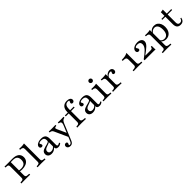

<svg xmlns="http://www.w3.org/2000/svg" viewBox="495 -2511 4587 4587"><g transform="rotate(-45 2788.5 -217.0)"><path d="M50.8 0V-31.5Q93.5 -33.1 114.5 -38.3Q135.5 -43.5 142.7 -58.1Q150 -72.6 150 -100.8V-470.2Q150 -499.2 142.7 -513.3Q135.5 -527.4 114.5 -533.1Q93.5 -538.7 50.8 -539.5V-571Q62.1 -570.2 80.6 -569.8Q99.2 -569.4 124.6 -569.4Q150 -569.4 181.5 -569.4Q229.8 -569.4 267.3 -569.8Q304.8 -570.2 321.8 -570.2Q425 -570.2 481.5 -526.2Q537.9 -482.3 537.9 -401.6Q537.9 -346.8 509.7 -306.5Q481.5 -266.1 429 -244.4Q376.6 -222.6 303.2 -222.6Q287.9 -222.6 271.4 -224.2Q254.8 -225.8 239.9 -228.2Q225 -230.6 215.3 -233.1V-264.5Q232.3 -259.7 254.4 -256.9Q276.6 -254 296 -254Q373.4 -254 412.1 -290.3Q450.8 -326.6 450.8 -399.2Q450.8 -471 414.9 -505.6Q379 -540.3 303.2 -539.5H231.5V-100.8Q231.5 -72.6 239.9 -58.1Q248.4 -43.5 273.4 -38.3Q298.4 -33.1 347.6 -31.5V0Q334.7 -0.8 312.5 -1.2Q290.3 -1.6 260.5 -2Q230.6 -2.4 192.7 -2.4Q142.7 -2.4 107.3 -2Q71.8 -1.6 50.8 0Z M597.6 0V-31.5Q650.8 -32.3 671.8 -44.4Q692.7 -56.5 692.7 -89.5V-521Q692.7 -558.1 672.2 -574.2Q651.6 -590.3 597.6 -591.9V-623.4Q612.9 -622.6 631 -621.8Q649.2 -621 666.9 -621Q696 -621 722.2 -623.8Q748.4 -626.6 770.2 -632.3V-89.5Q770.2 -56.5 791.5 -44.4Q812.9 -32.3 865.3 -31.5V0Q852.4 -0.8 830.6 -1.2Q808.9 -1.6 782.7 -2.4Q756.5 -3.2 731.5 -3.2Q693.5 -3.2 655.2 -2Q616.9 -0.8 597.6 0Z M1067.7 11.3Q1011.3 11.3 978.2 -17.3Q945.2 -46 945.2 -95.2Q945.2 -133.1 964.1 -156.9Q983.1 -180.6 1013.3 -194.4Q1043.5 -208.1 1077.4 -216.5Q1111.3 -225 1141.5 -232.7Q1171.8 -240.3 1191.1 -251.2Q1210.5 -262.1 1210.5 -280.6V-312.1Q1210.5 -352.4 1185.5 -373.4Q1160.5 -394.4 1111.3 -394.4Q1077.4 -394.4 1054.8 -385.5Q1032.3 -376.6 1032.3 -362.9Q1032.3 -355.6 1037.9 -346.8Q1043.5 -337.9 1049.2 -327.8Q1054.8 -317.7 1054.8 -306.5Q1054.8 -290.3 1043.1 -280.6Q1031.5 -271 1012.1 -271Q989.5 -271 975.4 -285.5Q961.3 -300 961.3 -322.6Q961.3 -352.4 984.7 -375.8Q1008.1 -399.2 1047.6 -412.9Q1087.1 -426.6 1137.1 -426.6Q1188.7 -426.6 1222.2 -411.3Q1255.6 -396 1271.8 -362.9Q1287.9 -329.8 1287.9 -277.4V-66.9Q1287.9 -47.6 1295.2 -38.7Q1302.4 -29.8 1316.9 -29.8Q1330.6 -29.8 1345.6 -36.3Q1360.5 -42.7 1375 -54L1389.5 -28.2Q1367.7 -8.1 1343.5 1.6Q1319.4 11.3 1289.5 11.3Q1209.7 11.3 1209.7 -59.7Q1183.9 -25 1148 -6.9Q1112.1 11.3 1067.7 11.3ZM1100 -37.9Q1133.1 -37.9 1161.3 -52.4Q1189.5 -66.9 1210.5 -94.4V-238.7Q1200 -225 1178.6 -216.1Q1157.3 -207.3 1131 -199.2Q1104.8 -191.1 1081 -180.2Q1057.3 -169.4 1041.5 -151.6Q1025.8 -133.9 1025.8 -104Q1025.8 -72.6 1045.2 -55.2Q1064.5 -37.9 1100 -37.9Z M1633.9 12.1 1478.2 -329.8Q1465.3 -358.1 1444.4 -370.6Q1423.4 -383.1 1390.3 -383.9V-415.3Q1421.8 -413.7 1448 -413.3Q1474.2 -412.9 1502.4 -412.9Q1535.5 -412.9 1564.1 -413.7Q1592.7 -414.5 1615.3 -415.3V-383.9Q1571.8 -382.3 1561.3 -368.5Q1550.8 -354.8 1566.9 -319.4L1677.4 -76.6L1662.9 -71.8L1746.8 -273.4Q1761.3 -308.9 1760.5 -333.1Q1759.7 -357.3 1744 -369.8Q1728.2 -382.3 1696 -383.9V-415.3Q1716.9 -414.5 1733.5 -414.1Q1750 -413.7 1765.3 -413.3Q1780.6 -412.9 1799.2 -412.9Q1824.2 -412.9 1847.6 -413.7Q1871 -414.5 1888.7 -415.3V-383.9Q1854.8 -381.5 1831 -360.1Q1807.3 -338.7 1787.9 -291.9L1662.1 12.1ZM1513.7 197.6Q1473.4 197.6 1448.4 177Q1423.4 156.5 1423.4 123.4Q1423.4 97.6 1439.1 81.9Q1454.8 66.1 1480.6 66.1Q1499.2 66.1 1510.1 75.4Q1521 84.7 1521 100.8Q1521 112.1 1516.9 121Q1512.9 129.8 1508.5 137.1Q1504 144.4 1504 152.4Q1504 166.1 1522.6 166.1Q1543.5 166.1 1559.3 152.8Q1575 139.5 1587.1 111.3L1639.5 -12.9L1666.1 3.2L1617.7 116.9Q1606.5 145.2 1591.5 162.9Q1576.6 180.6 1557.7 189.1Q1538.7 197.6 1513.7 197.6Z M1938.7 0V-31.5Q1992.7 -32.3 2012.9 -45.6Q2033.1 -58.9 2033.1 -92.7V-435.5Q2033.1 -528.2 2080.2 -579.4Q2127.4 -630.6 2210.5 -630.6Q2267.7 -630.6 2300.8 -608.5Q2333.9 -586.3 2333.9 -549.2Q2333.9 -523.4 2318.5 -507.3Q2303.2 -491.1 2279 -491.1Q2260.5 -491.1 2249.2 -500.8Q2237.9 -510.5 2237.9 -526.6Q2237.9 -538.7 2243.1 -548.8Q2248.4 -558.9 2253.6 -567.3Q2258.9 -575.8 2258.9 -583.1Q2258.9 -600.8 2220.2 -600.8Q2164.5 -600.8 2137.9 -564.5Q2111.3 -528.2 2111.3 -451.6V-93.5Q2111.3 -60.5 2138.3 -46.4Q2165.3 -32.3 2231.5 -31.5V0Q2216.1 -0.8 2189.9 -1.2Q2163.7 -1.6 2133.5 -2.4Q2103.2 -3.2 2074.2 -3.2Q2032.3 -3.2 1994.8 -2Q1957.3 -0.8 1938.7 0ZM1934.7 -383.9V-414.5H2233.1V-383.9Z M2461.3 11.3Q2404.8 11.3 2371.8 -17.3Q2338.7 -46 2338.7 -95.2Q2338.7 -133.1 2357.7 -156.9Q2376.6 -180.6 2406.9 -194.4Q2437.1 -208.1 2471 -216.5Q2504.8 -225 2535.1 -232.7Q2565.3 -240.3 2584.7 -251.2Q2604 -262.1 2604 -280.6V-312.1Q2604 -352.4 2579 -373.4Q2554 -394.4 2504.8 -394.4Q2471 -394.4 2448.4 -385.5Q2425.8 -376.6 2425.8 -362.9Q2425.8 -355.6 2431.5 -346.8Q2437.1 -337.9 2442.7 -327.8Q2448.4 -317.7 2448.4 -306.5Q2448.4 -290.3 2436.7 -280.6Q2425 -271 2405.6 -271Q2383.1 -271 2369 -285.5Q2354.8 -300 2354.8 -322.6Q2354.8 -352.4 2378.2 -375.8Q2401.6 -399.2 2441.1 -412.9Q2480.6 -426.6 2530.6 -426.6Q2582.3 -426.6 2615.7 -411.3Q2649.2 -396 2665.3 -362.9Q2681.5 -329.8 2681.5 -277.4V-66.9Q2681.5 -47.6 2688.7 -38.7Q2696 -29.8 2710.5 -29.8Q2724.2 -29.8 2739.1 -36.3Q2754 -42.7 2768.5 -54L2783.1 -28.2Q2761.3 -8.1 2737.1 1.6Q2712.9 11.3 2683.1 11.3Q2603.2 11.3 2603.2 -59.7Q2577.4 -25 2541.5 -6.9Q2505.6 11.3 2461.3 11.3ZM2493.5 -37.9Q2526.6 -37.9 2554.8 -52.4Q2583.1 -66.9 2604 -94.4V-238.7Q2593.5 -225 2572.2 -216.1Q2550.8 -207.3 2524.6 -199.2Q2498.4 -191.1 2474.6 -180.2Q2450.8 -169.4 2435.1 -151.6Q2419.4 -133.9 2419.4 -104Q2419.4 -72.6 2438.7 -55.2Q2458.1 -37.9 2493.5 -37.9Z M2825 0V-31.5Q2877.4 -32.3 2898.4 -44.4Q2919.4 -56.5 2919.4 -89.5V-312.9Q2919.4 -350 2898.8 -366.1Q2878.2 -382.3 2825 -383.9V-415.3Q2839.5 -414.5 2857.3 -413.7Q2875 -412.9 2893.5 -412.9Q2923.4 -412.9 2949.6 -415.7Q2975.8 -418.5 2997.6 -424.2V-89.5Q2997.6 -56.5 3018.5 -44.4Q3039.5 -32.3 3091.9 -31.5V0Q3079.8 -0.8 3057.7 -1.2Q3035.5 -1.6 3009.3 -2.4Q2983.1 -3.2 2958.1 -3.2Q2920.2 -3.2 2881.9 -2Q2843.5 -0.8 2825 0ZM2954.8 -510.5Q2932.3 -510.5 2916.1 -526.2Q2900 -541.9 2900 -565.3Q2900 -587.9 2916.1 -603.6Q2932.3 -619.4 2954.8 -619.4Q2977.4 -619.4 2993.5 -603.6Q3009.7 -587.9 3009.7 -565.3Q3009.7 -541.9 2993.5 -526.2Q2977.4 -510.5 2954.8 -510.5Z M3147.6 0V-31.5Q3200.8 -32.3 3221.4 -44.8Q3241.9 -57.3 3241.9 -89.5V-312.9Q3241.9 -351.6 3220.6 -366.9Q3199.2 -382.3 3147.6 -383.9V-415.3Q3162.9 -414.5 3180.2 -413.7Q3197.6 -412.9 3216.1 -412.9Q3274.2 -412.9 3320.2 -424.2V-93.5Q3320.2 -59.7 3346.8 -46Q3373.4 -32.3 3437.9 -31.5V0Q3423.4 -0.8 3397.2 -1.2Q3371 -1.6 3341.1 -2.4Q3311.3 -3.2 3282.3 -3.2Q3241.1 -3.2 3203.6 -2Q3166.1 -0.8 3147.6 0ZM3480.6 -283.1Q3462.9 -283.1 3452.4 -293.1Q3441.9 -303.2 3441.9 -318.5Q3441.9 -329.8 3446.4 -338.3Q3450.8 -346.8 3455.2 -354.4Q3459.7 -362.1 3459.7 -370.2Q3459.7 -386.3 3433.1 -386.3Q3412.1 -386.3 3389.1 -376.6Q3366.1 -366.9 3347.2 -349.6Q3328.2 -332.3 3316.9 -309.7L3315.3 -343.5Q3338.7 -383.1 3374.6 -404.8Q3410.5 -426.6 3450 -426.6Q3489.5 -426.6 3512.9 -405.2Q3536.3 -383.9 3536.3 -347.6Q3536.3 -318.5 3521 -300.8Q3505.6 -283.1 3480.6 -283.1Z M3841.9 0V-31.5Q3899.2 -32.3 3925.8 -45.6Q3952.4 -58.9 3952.4 -95.2V-271.8Q3952.4 -309.7 3943.5 -328.2Q3934.7 -346.8 3908.9 -353.2Q3883.1 -359.7 3832.3 -359.7V-391.1Q3903.2 -392.7 3949.2 -402Q3995.2 -411.3 4030.6 -432.3V-95.2Q4030.6 -59.7 4053.6 -46Q4076.6 -32.3 4136.3 -31.5V0Q4115.3 -0.8 4075 -2Q4034.7 -3.2 3993.5 -3.2Q3949.2 -3.2 3906.9 -2Q3864.5 -0.8 3841.9 0Z M4580.6 4Q4574.2 1.6 4552.8 0.8Q4531.5 0 4505.6 0H4212.9V-29.8Q4267.7 -68.5 4311.3 -103.6Q4354.8 -138.7 4386.3 -171.8Q4417.7 -204.8 4434.3 -237.9Q4450.8 -271 4450.8 -306.5Q4450.8 -348.4 4426.6 -369Q4402.4 -389.5 4355.6 -389.5Q4320.2 -389.5 4299.6 -379.8Q4279 -370.2 4279 -354.8Q4279 -343.5 4286.3 -333.9Q4293.5 -324.2 4300.4 -312.9Q4307.3 -301.6 4307.3 -287.1Q4307.3 -269.4 4295.6 -259.7Q4283.9 -250 4263.7 -250Q4239.5 -250 4224.6 -265.7Q4209.7 -281.5 4209.7 -308.1Q4209.7 -341.9 4233.5 -369Q4257.3 -396 4298.4 -411.3Q4339.5 -426.6 4389.5 -426.6Q4455.6 -426.6 4495.2 -398.4Q4534.7 -370.2 4534.7 -317.7Q4534.7 -287.9 4519 -259.7Q4503.2 -231.5 4473.8 -202.8Q4444.4 -174.2 4402.4 -141.9Q4360.5 -109.7 4308.1 -71V-66.1H4481.5Q4517.7 -66.1 4530.6 -77.8Q4543.5 -89.5 4546.8 -122.6H4576.6Q4576.6 -72.6 4577.4 -44.8Q4578.2 -16.9 4580.6 4Z M4640.3 186.3V154.8Q4694.4 154 4714.9 141.5Q4735.5 129 4735.5 96.8V-312.9Q4735.5 -351.6 4714.1 -367.3Q4692.7 -383.1 4640.3 -383.9V-415.3Q4654.8 -414.5 4672.2 -413.7Q4689.5 -412.9 4708.9 -412.9Q4767.7 -412.9 4812.9 -424.2V92.7Q4812.9 125.8 4839.9 139.9Q4866.9 154 4931.5 154.8V186.3Q4916.1 185.5 4890.3 185.1Q4864.5 184.7 4834.3 183.9Q4804 183.1 4775 183.1Q4733.9 183.1 4696.8 184.3Q4659.7 185.5 4640.3 186.3ZM4932.3 11.3Q4886.3 11.3 4851.6 -7.7Q4816.9 -26.6 4804 -57.3L4809.7 -85.5Q4821.8 -58.1 4850 -41.9Q4878.2 -25.8 4914.5 -25.8Q4976.6 -25.8 5010.1 -73.4Q5043.5 -121 5043.5 -209.7Q5043.5 -293.5 5012.9 -339.5Q4982.3 -385.5 4925.8 -385.5Q4888.7 -385.5 4854.4 -362.1Q4820.2 -338.7 4805.6 -301.6L4801.6 -325Q4815.3 -371 4857.7 -398.8Q4900 -426.6 4954 -426.6Q5007.3 -426.6 5046 -400.4Q5084.7 -374.2 5106 -326.6Q5127.4 -279 5127.4 -215.3Q5127.4 -146.8 5103.2 -95.6Q5079 -44.4 5035.1 -16.5Q4991.1 11.3 4932.3 11.3Z M5425.8 11.3Q5362.1 11.3 5330.6 -25Q5299.2 -61.3 5299.2 -133.9V-383.9H5196V-414.5H5299.2V-537.9Q5322.6 -538.7 5341.5 -541.5Q5360.5 -544.4 5376.6 -549.2V-414.5H5528.2V-383.9H5376.6V-112.9Q5376.6 -71.8 5393.1 -52Q5409.7 -32.3 5444.4 -32.3Q5476.6 -32.3 5496.8 -50.4Q5516.9 -68.5 5527.4 -106.5L5552.4 -99.2Q5539.5 -42.7 5508.9 -15.7Q5478.2 11.3 5425.8 11.3Z"/></g></svg>

Font: Playfair 12pt
Style: Regular
Weight: 400
Designer: Claus Eggers Sørensen
Foundry: Claus Eggers Sørensen
Version: Version 2.000;gftools[0.9.28]